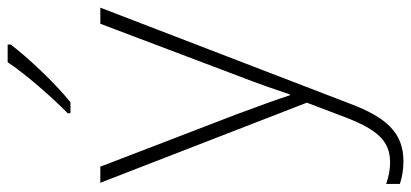

<svg xmlns="http://www.w3.org/2000/svg" viewBox="-302 -506 1048 489"><g transform="rotate(-90 221.5 -262.0)"><path d="M352 -758V-766H307C279 -723 218 -653 177 -613V-606H205C257 -648 319 -715 352 -758ZM0 -530 204 -4 166 96C135 176 106 208 52 208C31 208 15 204 -3 198V233C16 239 34 242 55 242C128 242 167 197 201 107L446 -530H405L273 -181C250 -122 235 -77 225 -47H223C213 -78 197 -122 174 -184L41 -530Z"/></g></svg>

Font: Noto Sans Lao ExtraLight
Style: Regular
Weight: 200
Designer: Monotype Design Team
Foundry: Monotype Imaging Inc.
Version: Version 2.003